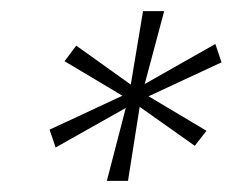

<svg xmlns="http://www.w3.org/2000/svg" viewBox="-20 -708 419 345"><path d="M172 -383 206 -514 80 -443 69 -475 200 -536 96 -598 117 -626 215 -556 237 -688H275L240 -557L367 -629L378 -596L247 -535L351 -473L330 -446L231 -516L210 -383Z"/></svg>

Font: Saira ExtraCondensed Thin
Style: Italic
Weight: 250
Width: 2
Italic angle: -12°
Designer: Hector Gatti with collaboration of the Omnibus-Type team
Foundry: Omnibus-Type
Version: Version 1.101